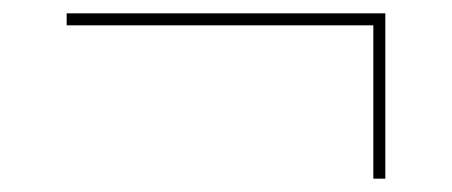

<svg xmlns="http://www.w3.org/2000/svg" viewBox="-20 -364 678 288"><path d="M540 -326H80V-344H558V-96H540Z"/></svg>

Font: Murecho Thin
Style: Regular
Weight: 100
Designer: Neil Summerour
Foundry: Positype
Version: Version 1.010